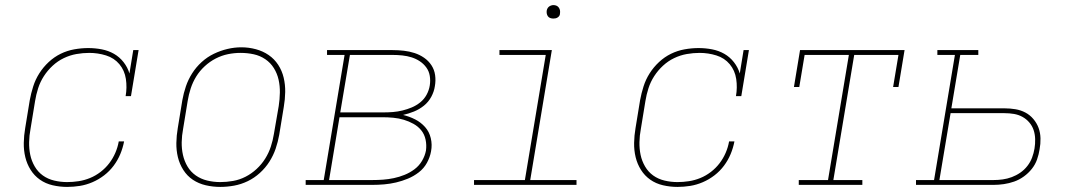

<svg xmlns="http://www.w3.org/2000/svg" viewBox="-20 -727 4240 755"><path d="M244 8Q215 8 187 1.5Q159 -5 137 -20.5Q115 -36 100.5 -59Q86 -82 79.5 -109Q73 -136 73.5 -165Q74 -194 79 -223L97 -333Q102 -360 110.5 -387Q119 -414 134.5 -438.5Q150 -463 171.5 -483Q193 -503 218.5 -515.5Q244 -528 272 -533Q300 -538 327 -538Q354 -538 380 -533Q406 -528 428 -515.5Q450 -503 466 -482.5Q482 -462 489 -438L504 -530H525L495 -349H474Q480 -383 475 -416.5Q470 -450 449.5 -474.5Q429 -499 397 -509Q365 -519 331 -519Q306 -519 280.5 -514.5Q255 -510 231 -498.5Q207 -487 187 -468.5Q167 -450 152.5 -427.5Q138 -405 130 -380Q122 -355 118 -330L100 -220Q95 -194 94.5 -168Q94 -142 99 -118Q104 -94 116.5 -72.5Q129 -51 148.5 -37Q168 -23 193 -17Q218 -11 244 -11Q266 -11 289 -14.5Q312 -18 334 -27Q356 -36 375.5 -51Q395 -66 409.5 -85Q424 -104 433.5 -126Q443 -148 447 -171H468Q463 -145 453 -121Q443 -97 427 -75.5Q411 -54 389.5 -37.5Q368 -21 343.5 -10.5Q319 0 294 4Q269 8 244 8Z M846 8Q817 8 789 1.5Q761 -5 738.5 -20Q716 -35 701 -58.5Q686 -82 679.5 -109Q673 -136 673.5 -165Q674 -194 679 -223L697 -333Q702 -361 711 -387.5Q720 -414 735.5 -438.5Q751 -463 773 -483Q795 -503 821 -515.5Q847 -528 874.5 -534.5Q902 -541 929 -541Q958 -541 986 -533.5Q1014 -526 1036.5 -510.5Q1059 -495 1074 -472Q1089 -449 1095.5 -421.5Q1102 -394 1101.5 -365Q1101 -336 1096 -307L1078 -197Q1073 -169 1064 -142.5Q1055 -116 1039.5 -91.5Q1024 -67 1002 -47Q980 -27 954 -14.5Q928 -2 900.5 3Q873 8 846 8ZM846 -11Q871 -11 896.5 -15.5Q922 -20 945.5 -32Q969 -44 989 -62.5Q1009 -81 1023 -103.5Q1037 -126 1045 -150.5Q1053 -175 1057 -200L1076 -310Q1080 -336 1080.5 -362.5Q1081 -389 1075.5 -413.5Q1070 -438 1057 -459Q1044 -480 1023.5 -494Q1003 -508 978 -513.5Q953 -519 926 -519Q901 -519 876.5 -514Q852 -509 828.5 -497Q805 -485 785 -466.5Q765 -448 751.5 -426Q738 -404 730 -379.5Q722 -355 718 -330L700 -220Q695 -194 694.5 -168Q694 -142 699.5 -117.5Q705 -93 717.5 -72Q730 -51 750 -37Q770 -23 795 -17Q820 -11 846 -11Z M1182 0V-19H1253L1335 -511H1266V-530H1524Q1546 -530 1568 -527.5Q1590 -525 1610 -518.5Q1630 -512 1647.5 -500Q1665 -488 1676.5 -470.5Q1688 -453 1691 -431.5Q1694 -410 1690 -388Q1687 -367 1676 -346.5Q1665 -326 1647 -311.5Q1629 -297 1608 -288.5Q1587 -280 1565 -275Q1590 -269 1612.5 -257.5Q1635 -246 1651.5 -227.5Q1668 -209 1674 -183.5Q1680 -158 1675 -132Q1671 -109 1659 -87Q1647 -65 1627 -49.5Q1607 -34 1584 -24.5Q1561 -15 1537.5 -9.5Q1514 -4 1490.5 -2Q1467 0 1444 0ZM1318 -285H1488Q1507 -285 1525.5 -286.5Q1544 -288 1562.5 -292.5Q1581 -297 1599 -304.5Q1617 -312 1632.5 -324.5Q1648 -337 1657.5 -354.5Q1667 -372 1670 -391Q1673 -410 1670 -428.5Q1667 -447 1656.5 -461.5Q1646 -476 1631 -486Q1616 -496 1598.5 -501.5Q1581 -507 1562 -509Q1543 -511 1524 -511H1356ZM1274 -19H1444Q1465 -19 1486 -20.5Q1507 -22 1528.5 -26.5Q1550 -31 1571 -39.5Q1592 -48 1610 -61.5Q1628 -75 1639.5 -94.5Q1651 -114 1655 -135Q1658 -157 1653.5 -178Q1649 -199 1636.5 -214.5Q1624 -230 1606 -240Q1588 -250 1568 -256Q1548 -262 1526.5 -264Q1505 -266 1483 -266H1315Z M1844 0V-19H2044L2126 -511H1944V-530H2150L2065 -19H2247V0ZM2156 -654Q2150 -654 2144 -656Q2138 -658 2134.5 -663Q2131 -668 2130 -674Q2129 -680 2130 -686Q2131 -691 2133.5 -695Q2136 -699 2139.5 -701.5Q2143 -704 2147.5 -705.5Q2152 -707 2156 -707Q2163 -707 2168.5 -704.5Q2174 -702 2177.5 -697Q2181 -692 2182 -686Q2183 -680 2182 -674Q2182 -669 2179.5 -665Q2177 -661 2173 -658.5Q2169 -656 2165 -655Q2161 -654 2156 -654Z M2644 8Q2615 8 2587 1.5Q2559 -5 2537 -20.5Q2515 -36 2500.5 -59Q2486 -82 2479.5 -109Q2473 -136 2473.5 -165Q2474 -194 2479 -223L2497 -333Q2502 -360 2510.5 -387Q2519 -414 2534.5 -438.5Q2550 -463 2571.5 -483Q2593 -503 2618.5 -515.5Q2644 -528 2672 -533Q2700 -538 2727 -538Q2754 -538 2780 -533Q2806 -528 2828 -515.5Q2850 -503 2866 -482.5Q2882 -462 2889 -438L2904 -530H2925L2895 -349H2874Q2880 -383 2875 -416.5Q2870 -450 2849.5 -474.5Q2829 -499 2797 -509Q2765 -519 2731 -519Q2706 -519 2680.5 -514.5Q2655 -510 2631 -498.5Q2607 -487 2587 -468.5Q2567 -450 2552.5 -427.5Q2538 -405 2530 -380Q2522 -355 2518 -330L2500 -220Q2495 -194 2494.5 -168Q2494 -142 2499 -118Q2504 -94 2516.5 -72.5Q2529 -51 2548.5 -37Q2568 -23 2593 -17Q2618 -11 2644 -11Q2666 -11 2689 -14.5Q2712 -18 2734 -27Q2756 -36 2775.5 -51Q2795 -66 2809.5 -85Q2824 -104 2833.5 -126Q2843 -148 2847 -171H2868Q2863 -145 2853 -121Q2843 -97 2827 -75.5Q2811 -54 2789.5 -37.5Q2768 -21 2743.5 -10.5Q2719 0 2694 4Q2669 8 2644 8Z M3121 0V-19H3236L3318 -511H3144L3123 -385H3102L3126 -530H3537L3513 -385H3492L3513 -511H3339L3257 -19H3371V0Z M3582 0V-19H3653L3735 -511H3666V-530H3827V-511H3756L3721 -301H3930Q3952 -301 3973 -297.5Q3994 -294 4012 -284.5Q4030 -275 4043.5 -259Q4057 -243 4064 -224Q4071 -205 4071.5 -183Q4072 -161 4068 -140Q4065 -120 4058 -100Q4051 -80 4037.5 -63Q4024 -46 4006 -33Q3988 -20 3968 -13Q3948 -6 3927.5 -3Q3907 0 3887 0ZM3674 -19H3887Q3905 -19 3923 -21.5Q3941 -24 3958.5 -30.5Q3976 -37 3992 -48Q4008 -59 4020 -74.5Q4032 -90 4038.5 -107.5Q4045 -125 4048 -143Q4051 -161 4050.5 -180Q4050 -199 4044.5 -215.5Q4039 -232 4027.5 -245.5Q4016 -259 4000.5 -267.5Q3985 -276 3967 -279Q3949 -282 3930 -282H3718Z"/></svg>

Font: Iosevka Slab ThExObl
Style: Regular
Weight: 100
Width: 7
Italic angle: -9°
Monospace: yes
Designer: Belleve Invis
Foundry: Belleve Invis
Version: Version 11.1.1; ttfautohint (v1.8.3)